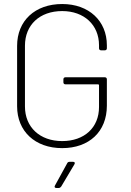

<svg xmlns="http://www.w3.org/2000/svg" viewBox="-20 -728 653 954"><path d="M289 8C422 8 511 -73 511 -203V-334C511 -340 507 -344 501 -344H305C299 -344 295 -340 295 -334V-319C295 -313 299 -309 305 -309H468C470 -309 472 -307 472 -305V-196C472 -94 399 -27 289 -27C178 -27 104 -96 104 -199V-501C104 -604 177 -673 289 -673C398 -673 472 -604 472 -503V-488C472 -482 476 -478 482 -478H501C507 -478 511 -482 511 -488V-503C511 -624 422 -708 289 -708C154 -708 65 -625 65 -500V-200C65 -76 154 8 289 8ZM260 206H272C277 206 281 203 284 199L350 88C354 81 351 76 343 76H326C321 76 316 78 314 83L253 194C249 201 252 206 260 206Z"/></svg>

Font: Barlow ExtraLight
Style: Regular
Weight: 275
Designer: Jeremy Tribby
Foundry: Tribby Type
Version: Version 1.422;hotconv 1.0.109;makeotfexe 2.5.65596